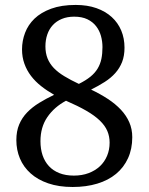

<svg xmlns="http://www.w3.org/2000/svg" viewBox="-20 -744 599 774"><path d="M45.9 -179.2Q45.9 -215.3 57.4 -242.4Q68.8 -269.5 89.4 -290.8Q109.9 -312 137.7 -329.1Q165.5 -346.2 198.2 -361.8Q169.9 -377.9 146 -396.7Q122.1 -415.5 105 -438Q87.9 -460.4 78.4 -487.1Q68.8 -513.7 68.8 -544.9Q68.8 -579.6 81.1 -611.8Q93.3 -644 119.1 -668.9Q145 -693.8 186.3 -709Q227.5 -724.1 285.2 -724.1Q332 -724.1 368.7 -711.2Q405.3 -698.2 430.4 -675.3Q455.6 -652.3 468.8 -620.8Q481.9 -589.4 481.9 -551.8Q481.9 -519 472.2 -494.1Q462.4 -469.2 444.8 -449.5Q427.2 -429.7 402.3 -413.8Q377.4 -397.9 347.2 -382.8Q384.3 -365.2 414.8 -345.2Q445.3 -325.2 467.3 -301.8Q489.3 -278.3 501.2 -251Q513.2 -223.6 513.2 -190.9Q513.2 -143.6 496.1 -106.2Q479 -68.8 447.8 -43Q416.5 -17.1 372.1 -3.7Q327.6 9.8 272.9 9.8Q216.8 9.8 174.3 -4.9Q131.8 -19.5 103.3 -45.2Q74.7 -70.8 60.3 -105.2Q45.9 -139.6 45.9 -179.2ZM277.8 -36.1Q310.5 -36.1 337.2 -46.1Q363.8 -56.2 382.6 -73.7Q401.4 -91.3 411.6 -115.7Q421.9 -140.1 421.9 -168.9Q421.9 -194.3 412.6 -216.1Q403.3 -237.8 382.3 -258.1Q361.3 -278.3 327.9 -297.6Q294.4 -316.9 246.1 -337.9Q198.7 -312.5 170.9 -272Q143.1 -231.4 143.1 -174.8Q143.1 -143.6 151.6 -118.2Q160.2 -92.8 177 -74.5Q193.8 -56.2 219.2 -46.1Q244.6 -36.1 277.8 -36.1ZM393.1 -554.2Q393.1 -577.1 387 -599.1Q380.9 -621.1 367.4 -638.4Q354 -655.8 332.3 -666.3Q310.5 -676.8 278.8 -676.8Q251 -676.8 229.2 -667.7Q207.5 -658.7 192.9 -642.8Q178.2 -627 170.7 -605Q163.1 -583 163.1 -557.1Q163.1 -530.3 171.6 -508.8Q180.2 -487.3 197 -469.7Q213.9 -452.1 239.3 -436.8Q264.6 -421.4 297.9 -405.8Q326.2 -419.9 344.5 -434.8Q362.8 -449.7 373.5 -467.5Q384.3 -485.4 388.7 -506.6Q393.1 -527.8 393.1 -554.2Z"/></svg>

Font: Noto Serif Lao
Style: Regular
Weight: 400
Designer: Danh Hong
Foundry: Danh Hong
Version: Version 1.03 uh